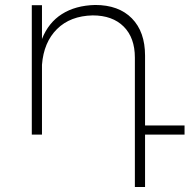

<svg xmlns="http://www.w3.org/2000/svg" viewBox="-20 -542 763 773"><path d="M723 0H564V211H523V-310Q523 -390 478 -435Q433 -480 353 -480Q263 -478 209.5 -425Q156 -372 149 -281V0H108V-521H149V-385Q175 -451 229.5 -485.5Q284 -520 363 -522Q458 -522 511 -468Q564 -414 564 -318V-37H723Z"/></svg>

Font: Montserrat arm2 ExtraLight
Style: Regular
Weight: 275
Designer: Julieta Ulanovsky
Foundry: Julieta Ulanovsky
Version: Version 6.000